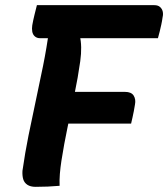

<svg xmlns="http://www.w3.org/2000/svg" viewBox="-20 -720 652 744"><path d="M211 0Q188 2 165 3Q142 4 118 4Q98 4 86 -4Q74 -12 70 -25.5Q66 -39 67 -58Q77 -128 90.5 -195Q104 -262 118.5 -329Q133 -396 147 -465.5Q161 -535 171 -609H303L289 -582Q294 -562 294.5 -537Q295 -512 291 -483Q282 -419 268.5 -354.5Q255 -290 241.5 -225.5Q228 -161 218 -97Q214 -71 212 -46.5Q210 -22 211 0ZM123 -700H578Q592 -700 600 -693Q608 -686 610.5 -675.5Q613 -665 610 -653Q608 -638 605 -624.5Q602 -611 599 -598.5Q596 -586 592 -572H135Q123 -572 115 -579Q107 -586 105 -597.5Q103 -609 105 -622Q109 -644 113.5 -662Q118 -680 123 -700ZM207 -364H464Q489 -364 498 -349.5Q507 -335 503 -315Q501 -301 498.5 -289Q496 -277 493.5 -265Q491 -253 488 -241H182Z"/></svg>

Font: Rec Mono Semicasual
Style: Bold Italic
Weight: 700
Italic angle: -10°
Version: Version 1.085; ttfautohint (v1.8.4.7-5d5b)